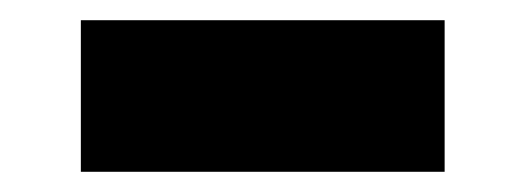

<svg xmlns="http://www.w3.org/2000/svg" viewBox="-20 -170 520 190"><path d="M60 0H420V-150H60Z"/></svg>

Font: Black Han Sans
Style: Regular
Weight: 400
Width: 7
Designer: ZESSTYPE
Foundry: ZESSTYPE
Version: Version 1.00